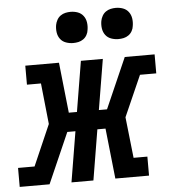

<svg xmlns="http://www.w3.org/2000/svg" viewBox="-87 -797 749 846"><g transform="rotate(-5 287.5 -374.5)"><path d="M-34 0V-84H39L118 -265L99 -446H37V-530H186L210 -307H246L283 -530H380L343 -307H379L477 -530H609V-446H537L457 -265L477 -84H538V0H389L365 -223H329L292 0H195L232 -223H196L98 0ZM456 -611Q440 -611 424.5 -616.5Q409 -622 399.5 -634.5Q390 -647 387.5 -663.5Q385 -680 388 -697Q390 -708 396 -719Q402 -730 412 -737Q422 -744 433.5 -746.5Q445 -749 456 -749Q473 -749 488 -743.5Q503 -738 512.5 -725.5Q522 -713 524.5 -696.5Q527 -680 524 -663Q523 -652 517 -641Q511 -630 501 -623Q491 -616 479.5 -613.5Q468 -611 456 -611ZM256 -611Q240 -611 224.5 -616.5Q209 -622 199.5 -634.5Q190 -647 187.5 -663.5Q185 -680 188 -697Q190 -708 196 -719Q202 -730 212 -737Q222 -744 233.5 -746.5Q245 -749 256 -749Q273 -749 288 -743.5Q303 -738 312.5 -725.5Q322 -713 324.5 -696.5Q327 -680 324 -663Q323 -652 317 -641Q311 -630 301 -623Q291 -616 279.5 -613.5Q268 -611 256 -611Z"/></g></svg>

Font: Iosevka Slab Medium Extended
Style: Italic
Weight: 500
Width: 7
Italic angle: -9°
Monospace: yes
Designer: Belleve Invis
Foundry: Belleve Invis
Version: Version 11.1.0; ttfautohint (v1.8.3)